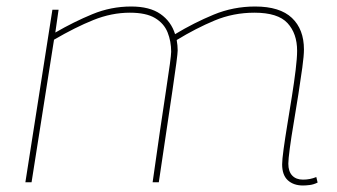

<svg xmlns="http://www.w3.org/2000/svg" viewBox="-20 -560 1037 590"><path d="M911 10Q882 10 864.5 -6Q847 -22 847 -55Q847 -69 851.5 -102Q856 -135 863 -177.5Q870 -220 877 -264Q884 -308 888.5 -345Q893 -382 893 -404Q893 -457 863.5 -489Q834 -521 762 -521Q697 -521 639.5 -497Q582 -473 523 -437Q526 -420 526 -405Q526 -390 510 -282.5Q494 -175 468 0H449Q474 -177 490 -281Q506 -385 506 -401Q506 -433 495 -460.5Q484 -488 456.5 -504.5Q429 -521 379 -521Q323 -521 267 -498.5Q211 -476 146 -438L77 0H58L141 -530H160L150 -460Q207 -493 264 -516.5Q321 -540 383 -540Q440 -540 473 -517Q506 -494 518 -455Q576 -490 636.5 -515Q697 -540 764 -540Q840 -540 877 -505Q914 -470 914 -408Q914 -389 909 -352.5Q904 -316 897 -271Q890 -226 882.5 -182Q875 -138 870.5 -104Q866 -70 866 -57Q866 -33 878 -20.5Q890 -8 911 -8Q933 -8 952 -16L956 1Q944 7 932 8.5Q920 10 911 10Z"/></svg>

Font: Georama Extended Thin
Style: Italic
Weight: 100
Width: 7
Italic angle: -9°
Designer: Jean-Baptiste Levee
Foundry: Production Type
Version: Version 1.000